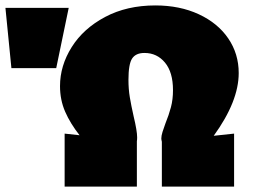

<svg xmlns="http://www.w3.org/2000/svg" viewBox="-72 -687 936 707"><path d="M715 -187 790 -195V0H524V-165Q522 -173 522 -177Q522 -187 526.5 -201.5Q531 -216 537 -232Q550 -264 557.5 -292.5Q565 -321 565 -355Q565 -421 535.5 -456.5Q506 -492 460 -492Q428 -492 414.5 -471.5Q401 -451 401 -393Q401 -359 406 -329Q411 -299 420 -259Q433 -205 433 -181Q433 -172 432 -167V0H166V-195L221 -189Q187 -232 168 -275.5Q149 -319 149 -370Q149 -445 192 -513.5Q235 -582 315 -624.5Q395 -667 500 -667Q590 -667 660 -634.5Q730 -602 768.5 -545.5Q807 -489 807 -418Q807 -314 715 -187ZM-30 -436 -52 -658H181L135 -436Z"/></svg>

Font: Ysabeau Black
Style: Regular
Weight: 900
Designer: Christian Thalmann (Catharsis Fonts)
Version: Version 0.003